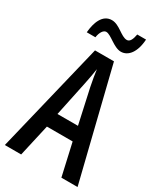

<svg xmlns="http://www.w3.org/2000/svg" viewBox="-223 -994 918 1079"><g transform="rotate(30 236.0 -455.0)"><path d="M82 -779H138C143 -814 159 -836 176 -836C208 -836 255 -780 302 -780C349 -780 386 -826 391 -910H334C328 -877 318 -854 298 -854C260 -854 221 -909 171 -909C110 -909 87 -842 82 -779ZM367 0H472L296 -714H173L0 0H106L153 -208H320ZM253 -522 302 -299H169L216 -523C223 -557 231 -598 235 -628C239 -596 245 -563 253 -522Z"/></g></svg>

Font: Noto Sans Malayalam ExtraCondensed Medium
Style: Regular
Weight: 500
Width: 2
Designer: Jelle Bosma - Monotype Design Team
Foundry: Monotype Imaging Inc.
Version: Version 2.104